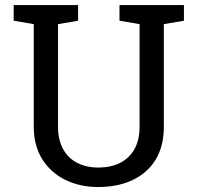

<svg xmlns="http://www.w3.org/2000/svg" viewBox="-20 -731 783 761"><path d="M368.7 10.3Q296.4 10.3 237.8 -18.6Q180.2 -47.4 147 -100.8Q113.8 -154.3 113.8 -229V-635.3L34.2 -648.9V-710.9H289.6V-648.9L210 -635.3V-229Q210 -175.8 230.5 -139.6Q250.5 -103.5 286.6 -85.2Q322.8 -66.9 370.1 -66.9Q418.5 -66.9 455.1 -85Q491.7 -103 512.5 -139.2Q533.2 -175.3 533.2 -229V-635.3L453.6 -648.9V-710.9H709V-648.9L629.4 -635.3V-229Q629.4 -152.3 597.2 -98.6Q564.5 -45.4 505.9 -17.6Q447.3 10.3 368.7 10.3Z"/></svg>

Font: Suwannaphum
Style: Regular
Weight: 400
Designer: Danh Hong
Version: Version 8.002; ttfautohint (v1.8.3)